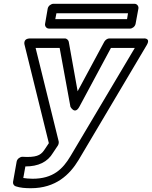

<svg xmlns="http://www.w3.org/2000/svg" viewBox="-20 -756 802 1014"><path d="M114 123C182 123 231 100 260 51L286 12C290 5 291 -3 290 -9L168 -503H295L352 -192C352 -192 375 -148 399 -192L566 -503H692L352 69C312 136 261 188 152 188C133 188 116 186 103 184ZM98 72C87 72 71 82 68 97L49 204C47 214 53 225 63 228C87 236 113 238 143 238C274 238 348 167 395 89L755 -518C778 -557 738 -553 738 -553H557C548 -553 537 -546 531 -536L390 -274L343 -536C341 -544 333 -553 322 -553H140C98 -553 110 -518 110 -518L238 0L218 30C200 58 184 73 123 73C117 73 108 72 98 72ZM651 -655H272L278 -686H656ZM667 -605C678 -605 693 -615 696 -630L711 -711C713 -722 705 -736 690 -736H262C251 -736 235 -726 232 -711L218 -630C216 -619 224 -605 239 -605Z"/></svg>

Font: Asimov
Style: XWidOuIt
Weight: 500
Designer: Google
Version: Version 2.000980; 2014